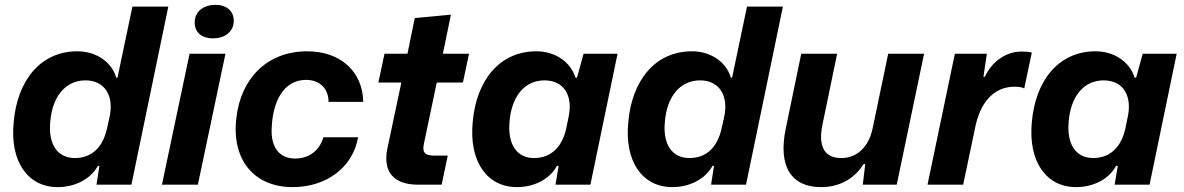

<svg xmlns="http://www.w3.org/2000/svg" viewBox="-20 -756 4845 786"><path d="M286 -109C216 -109 176 -165 186 -259C194 -359 247 -427 330 -427C408 -427 447 -365 429 -279L418 -230C402 -157 359 -109 286 -109ZM216 10C287 10 350 -22 381 -77H387L375 0H518L669 -729H522L461 -438H456C437 -503 373 -546 297 -546C144 -546 50 -424 36 -255C20 -96 93 10 216 10Z M643 0H790L903 -536H756ZM852 -599C903 -599 937 -628 937 -671C937 -710 909 -736 862 -736C811 -736 777 -707 777 -664C777 -625 804 -599 852 -599Z M1178 10C1316 10 1424 -70 1446 -194H1304C1287 -138 1244 -107 1188 -107C1127 -107 1089 -149 1092 -229C1096 -341 1141 -429 1233 -429C1288 -429 1325 -394 1325 -339H1467C1465 -462 1375 -546 1238 -546C1069 -546 966 -430 948 -276C926 -101 1021 10 1178 10Z M1691 0H1788L1813 -119H1760C1725 -119 1707 -127 1715 -166L1768 -418H1875L1900 -536H1793L1826 -696L1678 -682L1648 -536H1554L1529 -418H1623L1566 -149C1547 -57 1587 0 1691 0Z M2166 -109C2096 -109 2057 -165 2066 -259C2074 -359 2126 -427 2209 -427C2288 -427 2326 -365 2308 -279L2298 -230C2282 -157 2238 -109 2166 -109ZM2096 10C2167 10 2230 -22 2260 -77H2267L2254 0H2397L2508 -536H2369L2342 -438H2336C2316 -503 2252 -546 2176 -546C2023 -546 1929 -424 1915 -255C1900 -96 1973 10 2096 10Z M2802 -109C2732 -109 2692 -165 2702 -259C2710 -359 2763 -427 2846 -427C2924 -427 2963 -365 2945 -279L2934 -230C2918 -157 2875 -109 2802 -109ZM2732 10C2803 10 2866 -22 2897 -77H2903L2891 0H3034L3185 -729H3038L2977 -438H2972C2953 -503 2889 -546 2813 -546C2660 -546 2566 -424 2552 -255C2536 -96 2609 10 2732 10Z M3341 10C3408 10 3473 -17 3515 -84H3522L3512 0H3651L3763 -536H3616L3552 -229C3536 -155 3489 -109 3424 -109C3353 -109 3329 -159 3347 -246L3407 -536H3260L3197 -231C3164 -75 3219 10 3341 10Z M3777 0H3923L3974 -243C4000 -357 4064 -401 4133 -401C4149 -401 4165 -399 4173 -394L4204 -541C4193 -544 4178 -545 4161 -545C4101 -545 4041 -506 4012 -442H4006L4020 -536H3889Z M4455 -109C4385 -109 4346 -165 4355 -259C4363 -359 4415 -427 4498 -427C4577 -427 4615 -365 4597 -279L4587 -230C4571 -157 4527 -109 4455 -109ZM4385 10C4456 10 4519 -22 4549 -77H4556L4543 0H4686L4797 -536H4658L4631 -438H4625C4605 -503 4541 -546 4465 -546C4312 -546 4218 -424 4204 -255C4189 -96 4262 10 4385 10Z"/></svg>

Font: Mona Sans
Style: Bold Italic
Weight: 700
Italic angle: -11.7°
Designer: Deni Anggara
Foundry: GitHub
Version: Version 2.000;Glyphs 3.2.3 (3260)